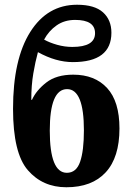

<svg xmlns="http://www.w3.org/2000/svg" viewBox="-20 -780 559 810"><path d="M260 10Q368 10 426 -53Q484 -116 484 -238Q484 -352 432 -408.5Q380 -465 289 -465Q218 -465 175.5 -432Q133 -399 115 -359H112Q112 -420 120.5 -470Q129 -520 140 -560Q216 -518 287 -518Q450 -518 450 -642Q450 -696 414.5 -728Q379 -760 305 -760Q180 -760 107.5 -645Q35 -530 35 -321Q35 -134 97.5 -62Q160 10 260 10ZM285 -582Q253 -582 221 -591Q189 -600 166 -613Q186 -650 219 -673Q252 -696 297 -696Q381 -696 381 -640Q381 -582 285 -582ZM262 -51Q190 -51 190 -229Q190 -404 263 -404Q334 -404 334 -230Q334 -144 318 -97.5Q302 -51 262 -51Z"/></svg>

Font: Noto Serif ExtraCondensed Extra
Style: Regular
Weight: 800
Width: 3
Designer: Monotype Design Team
Foundry: Monotype Imaging Inc.
Version: Version 1.002